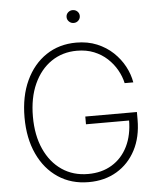

<svg xmlns="http://www.w3.org/2000/svg" viewBox="-60 -964 851 1024"><g transform="rotate(-5 365.0 -451.5)"><path d="M374 9.8Q280.3 9.8 210.2 -36.9Q140.1 -83.5 101.1 -167.5Q62 -251.5 62 -363.3Q62 -476.6 101.1 -560.3Q140.1 -644 209.7 -690.7Q279.3 -737.3 371.1 -737.3Q432.6 -737.3 481.9 -716.8Q531.2 -696.3 567.6 -661.9Q604 -627.4 626.5 -585.2Q648.9 -543 656.2 -499.5H609.9Q602.1 -535.6 582.5 -570.3Q563 -605 532.7 -633.1Q502.4 -661.1 461.9 -677.5Q421.4 -693.8 371.1 -693.8Q293.5 -693.8 233.9 -653.3Q174.3 -612.8 140.6 -538.6Q106.9 -464.4 106.9 -363.3Q106.9 -263.7 140.4 -189.7Q173.8 -115.7 233.9 -74.7Q293.9 -33.7 374 -33.7Q447.3 -33.7 501.7 -66.7Q556.2 -99.6 586.2 -160.2Q616.2 -220.7 616.2 -303.7L632.3 -298.8H385.3V-340.3H661.6V-299.8Q661.6 -206.1 625.2 -136.7Q588.9 -67.4 524.2 -28.8Q459.5 9.8 374 9.8ZM367.2 -842.8Q353 -842.8 342.5 -853Q332 -863.3 332 -877.4Q332 -892.1 342.5 -901.9Q353 -911.6 367.2 -911.6Q382.3 -911.6 392.6 -901.6Q402.8 -891.6 402.8 -877.4Q402.8 -863.3 392.6 -853Q382.3 -842.8 367.2 -842.8Z"/></g></svg>

Font: Inter 18pt ExtraLight
Style: Regular
Weight: 250
Designer: Rasmus Andersson
Foundry: rsms
Version: Version 4.001;git-66647c0bb